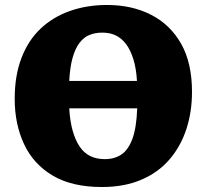

<svg xmlns="http://www.w3.org/2000/svg" viewBox="-20 -737 830 771"><path d="M389 14Q269 14 191.5 -32Q114 -78 76.5 -158.5Q39 -239 39 -340Q39 -434 66.5 -505Q94 -576 143.5 -622.5Q193 -669 261 -693Q329 -717 410 -717Q510 -717 587 -677.5Q664 -638 707.5 -561Q751 -484 751 -368Q751 -287 728 -217.5Q705 -148 660 -96Q615 -44 547 -15Q479 14 389 14ZM401 -98Q440 -98 467.5 -116.5Q495 -135 511.5 -179Q528 -223 531 -302H258Q261 -250 272 -211.5Q283 -173 300.5 -147.5Q318 -122 343 -110Q368 -98 401 -98ZM258 -412H530Q527 -463 515.5 -499.5Q504 -536 486.5 -559.5Q469 -583 445.5 -594.5Q422 -606 391 -606Q362 -606 339 -596.5Q316 -587 299 -564.5Q282 -542 271.5 -505Q261 -468 258 -412Z"/></svg>

Font: Literata 18pt ExtraBold
Style: Regular
Weight: 800
Designer: Latin by Veronika Burian and Jose Scaglione. Greek by Irene Vlachou. Cyrillic by Vera Evstafieva.
Foundry: TypeTogether
Version: Version 3.103;gftools[0.9.29]